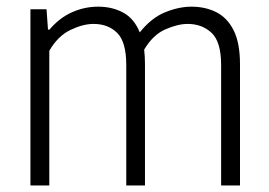

<svg xmlns="http://www.w3.org/2000/svg" viewBox="-20 -570 826 590"><path d="M73.5 0V-541.5H123L127.5 -479H132Q162.5 -515 201 -532.2Q239.5 -549.5 281.5 -549.5Q324.5 -549.5 358.2 -531.5Q392 -513.5 409.5 -470.5Q445 -515 487.2 -532.2Q529.5 -549.5 568.5 -549.5Q610.5 -549.5 644.2 -532.8Q678 -516 697.8 -477.2Q717.5 -438.5 717.5 -372V0H659.5V-370Q659.5 -441.5 630.2 -469Q601 -496.5 556.5 -496.5Q526.5 -496.5 488.2 -479.8Q450 -463 423 -417.5Q425.5 -397 425.5 -373.5V0H368V-370Q368 -441.5 340 -469Q312 -496.5 267.5 -496.5Q235 -496.5 196.5 -478Q158 -459.5 131.5 -414V0Z"/></svg>

Font: Encode Sans SemiCondensed SemiCondensed Light
Style: Regular
Weight: 300
Width: 4
Designer: Multiple Designers
Foundry: Impallari Type
Version: Version 3.000; ttfautohint (v1.8.3) -l 8 -r 50 -G 200 -x 14 